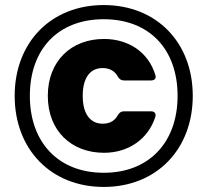

<svg xmlns="http://www.w3.org/2000/svg" viewBox="-20 -732 819 759"><path d="M390 -712C181 -712 38 -564 38 -353C38 -142 181 7 390 7C599 7 742 -142 742 -353C742 -564 599 -712 390 -712ZM390 -656C570 -656 682 -538 682 -353C682 -170 570 -49 390 -49C210 -49 98 -170 98 -353C98 -538 210 -656 390 -656ZM391 -578C489 -578 567 -525 594 -436C599 -422 591 -414 577 -414H470C459 -414 452 -419 446 -429C435 -450 414 -463 386 -463C338 -463 307 -427 307 -353C307 -280 338 -243 386 -243C417 -243 435 -257 446 -277C452 -287 459 -292 470 -292H577C591 -292 598 -283 594 -270C566 -183 489 -128 391 -128C262 -128 169 -215 169 -353C169 -491 262 -578 391 -578Z"/></svg>

Font: Arvore Sans
Style: Bold
Weight: 700
Designer: Jonny Pinhorn (Latin) Dan Schunck (customization for Arvore)
Version: Version 1.000;Glyphs 3.3 (3305)